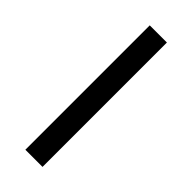

<svg xmlns="http://www.w3.org/2000/svg" viewBox="-229 -721 752 752"><g transform="rotate(45 147.5 -344.5)"><path d="M100 -689H195V0H100Z"/></g></svg>

Font: Fira Sans Variable
Style: Regular
Weight: 400
Designer: Carrois Corporate & Edenspiekermann AG
Foundry: Carrois Corporate GbR & Edenspiekermann AG
Version: Version 4.202